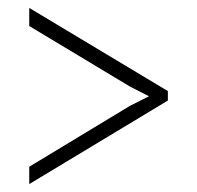

<svg xmlns="http://www.w3.org/2000/svg" viewBox="-20 -462 500 487"><path d="M54.2 4.9V-39.1L310.1 -193.8L357.9 -217.8L310.1 -242.2L54.2 -396V-441.9L405.8 -231V-207Z"/></svg>

Font: Unna Light
Style: Regular
Weight: 300
Designer: Jorge de Buen Unna
Foundry: Omnibus-Type
Version: Version 2.007;PS 002.007;hotconv 1.0.88;makeotf.lib2.5.64775